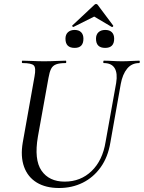

<svg xmlns="http://www.w3.org/2000/svg" viewBox="-20 -929 721 962"><path d="M562 -513Q570 -562 554.5 -587.5Q539 -613 500 -613Q497 -613 497.5 -619Q498 -625 500 -625Q522 -625 544 -623.5Q566 -622 592 -622Q616 -622 638 -623.5Q660 -625 677 -625Q681 -625 680.5 -619Q680 -613 677 -613Q640 -613 617 -585Q594 -557 585 -508L533 -215Q521 -142 484.5 -91Q448 -40 394.5 -13.5Q341 13 276 13Q209 13 164 -14.5Q119 -42 100.5 -93.5Q82 -145 94 -215L153 -546Q161 -589 149.5 -601Q138 -613 93 -613Q89 -613 89.5 -619Q90 -625 92 -625Q115 -625 143 -623.5Q171 -622 200 -622Q233 -622 261 -623.5Q289 -625 309 -625Q312 -625 312 -619Q312 -613 309 -613Q278 -613 261 -606.5Q244 -600 236 -584Q228 -568 223 -539L170 -245Q150 -129 188 -74Q226 -19 304 -19Q384 -19 439 -72Q494 -125 509 -218ZM507 -689Q461 -689 461 -735Q461 -756 473.5 -767.5Q486 -779 507 -779Q529 -779 540.5 -767.5Q552 -756 552 -735Q552 -689 507 -689ZM354 -689Q308 -689 308 -735Q308 -756 320.5 -767.5Q333 -779 354 -779Q375 -779 386.5 -767.5Q398 -756 398 -735Q398 -689 354 -689ZM348 -794Q347 -793 343.5 -796Q340 -799 342 -801L452 -904Q456 -909 461.5 -909Q467 -909 470 -904L547 -801Q549 -799 545.5 -795.5Q542 -792 540 -794L452 -846Z"/></svg>

Font: Cormorant Medium
Style: Italic
Weight: 500
Italic angle: -10°
Designer: Christian Thalmann (Catharsis Fonts)
Foundry: Catharsis Fonts
Version: Version 4.000